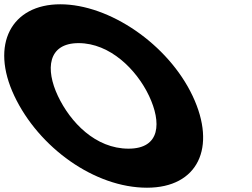

<svg xmlns="http://www.w3.org/2000/svg" viewBox="-198 -860 1177 895"><path d="M-131.2 -413C-17.3 -172 243.1 15 487.1 15C724.1 15 813.7 -172 699.8 -413C585.8 -654 311.9 -840 82.9 -840C-144.1 -840 -245.2 -654 -131.2 -413ZM71.8 -413C13.6 -536 23.5 -659 168.5 -659C314.5 -659 438.6 -536 496.8 -413C554.9 -290 551.1 -167 401.1 -167C247.1 -167 129.9 -290 71.8 -413Z"/></svg>

Font: Hussar
Style: BdOpOblFive
Weight: 700
Foundry: Cannot Into Space Fonts
Version: Version 2.00